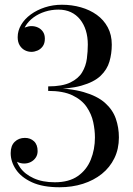

<svg xmlns="http://www.w3.org/2000/svg" viewBox="-20 -779 560 809"><path d="M231 10Q160 10 114.5 -11Q69 -32 47 -65Q25 -98 25 -134Q25 -165 42 -181.5Q59 -198 85 -198Q108 -198 123.2 -183.8Q138.5 -169.5 138.5 -142.5Q138.5 -126.5 130.5 -114.8Q122.5 -103 109.8 -96.5Q97 -90 82 -90Q67.5 -90 54.8 -95.8Q42 -101.5 34 -111.5Q26 -121.5 26 -134H45Q45 -101 64.8 -73Q84.5 -45 121.8 -28Q159 -11 211 -11Q270.5 -11 307.8 -37Q345 -63 362.5 -106.2Q380 -149.5 380 -200Q380 -230.5 372.8 -264.5Q365.5 -298.5 345 -328.5Q324.5 -358.5 285.5 -377.2Q246.5 -396 183 -396V-408Q273.5 -408 331.8 -391.2Q390 -374.5 422.5 -345.5Q455 -316.5 468 -279Q481 -241.5 481 -200Q481 -151.5 462 -112.5Q443 -73.5 409 -46.2Q375 -19 329.5 -4.5Q284 10 231 10ZM183 -403V-415Q242.5 -415 276.5 -431.5Q310.5 -448 326.2 -474.5Q342 -501 346 -531.8Q350 -562.5 350 -591Q350 -623.5 341.8 -650.2Q333.5 -677 317.5 -697Q301.5 -717 278.5 -727.8Q255.5 -738.5 226 -738.5Q197 -738.5 170 -730Q143 -721.5 121.5 -705.8Q100 -690 87.2 -669Q74.5 -648 74.5 -622.5H55.5Q55.5 -637.5 64.5 -648Q73.5 -658.5 86.8 -663.8Q100 -669 112.5 -669Q127.5 -669 140.2 -663Q153 -657 161 -645.2Q169 -633.5 169 -616Q169 -596 160 -583.8Q151 -571.5 138 -566Q125 -560.5 112.5 -560.5Q97.5 -560.5 84.2 -567.5Q71 -574.5 62.8 -588.2Q54.5 -602 54.5 -622.5Q54.5 -649.5 69 -674.2Q83.5 -699 109.5 -718Q135.5 -737 169.2 -748Q203 -759 241 -759Q283 -759 320.8 -748.2Q358.5 -737.5 387.8 -716.5Q417 -695.5 434 -664Q451 -632.5 451 -591Q451 -553.5 441.2 -519.8Q431.5 -486 403.8 -459.5Q376 -433 322.8 -418Q269.5 -403 183 -403Z"/></svg>

Font: Bodoni Moda
Style: Regular
Weight: 400
Designer: Owen Earl
Foundry: indestructible type
Version: Version 2.005